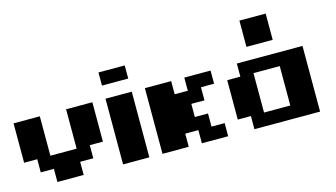

<svg xmlns="http://www.w3.org/2000/svg" viewBox="-96 -1229 2748 1569"><g transform="rotate(-15 1278.0 -444.5)"><path d="M222.2 0V-111.1H111.1V-222.2H0V-555.6H222.2V-222.2H444.4V-555.6H666.7V-222.2H555.6V-111.1H444.4V0Z M777.8 0V-555.6H1000V0ZM777.8 -666.7V-777.8H1000V-666.7Z M1555.6 -111.1H1666.7V0H1444.4V-111.1H1333.3V0H1111.1V-555.6H1333.3V-444.4H1444.4V-555.6H1666.7V-444.4H1555.6V-333.3H1444.4V-222.2H1555.6Z M2000 -111.1H2222.2V-444.4H2000ZM1888.9 -111.1H1777.8V-444.4H1888.9V-555.6H2444.4V0H1888.9ZM2222.2 -666.7H2000V-888.9H2222.2Z"/></g></svg>

Font: Pixeloid Sans
Style: Bold
Weight: 700
Monospace: yes
Designer: GGBot
Version: 0.3